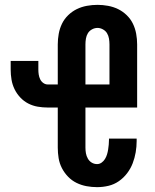

<svg xmlns="http://www.w3.org/2000/svg" viewBox="-20 -763 640 791"><path d="M380 8Q358 8 336.5 4Q315 0 295.5 -9.5Q276 -19 260.5 -35Q245 -51 235 -70.5Q225 -90 221.5 -111.5Q218 -133 218 -155V-320H177Q156 -320 135.5 -323.5Q115 -327 96.5 -336.5Q78 -346 63.5 -361.5Q49 -377 40 -395.5Q31 -414 27.5 -434.5Q24 -455 24 -476V-512H138V-476Q138 -466 139.5 -456Q141 -446 145.5 -436.5Q150 -427 158.5 -421Q167 -415 177 -415H218V-580Q218 -602 222 -624Q226 -646 235.5 -665.5Q245 -685 261 -700.5Q277 -716 296.5 -725.5Q316 -735 338 -739Q360 -743 382 -743Q403 -743 425 -739Q447 -735 466.5 -725.5Q486 -716 502 -700.5Q518 -685 527.5 -665.5Q537 -646 541 -624Q545 -602 545 -580V-320H332V-155Q332 -143 334 -131.5Q336 -120 342 -109.5Q348 -99 358 -93Q368 -87 380 -87Q390 -87 398.5 -93Q407 -99 412.5 -108Q418 -117 421 -127Q424 -137 425.5 -147Q427 -157 428 -167Q429 -177 429 -187V-192H543V-182Q543 -159 539 -135.5Q535 -112 526.5 -90Q518 -68 503.5 -49Q489 -30 469.5 -16.5Q450 -3 427 2.5Q404 8 380 8ZM431 -415V-580Q431 -592 429 -604Q427 -616 421 -626Q415 -636 404 -642Q393 -648 382 -648Q370 -648 359 -642Q348 -636 342 -626Q336 -616 334 -604Q332 -592 332 -580V-415Z"/></svg>

Font: Iosevka Extrabold Extended
Style: Regular
Weight: 800
Width: 7
Monospace: yes
Designer: Belleve Invis
Foundry: Belleve Invis
Version: Version 32.5.0; ttfautohint (v1.8.4)